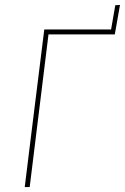

<svg xmlns="http://www.w3.org/2000/svg" viewBox="-20 -756 505 776"><path d="M465 -736 444 -617H176L100 0H80L104 -195L159 -637H429L446 -735Z"/></svg>

Font: Luna Sans Thin
Style: Italic
Weight: 250
Italic angle: -7°
Designer: Juan Pablo del Peral
Foundry: Huerta Tipografica
Version: Version 2.001; ttfautohint (v1.5)